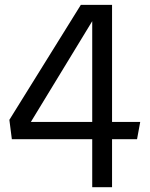

<svg xmlns="http://www.w3.org/2000/svg" viewBox="-20 -779 623 799"><path d="M19 -280.3 316.4 -758.8H446.3V-271.5H563.5L550.3 -199.7H446.3V0H363.8V-199.7H29.3ZM363.8 -271.5V-690.9L108.4 -271.5Z"/></svg>

Font: Duru Sans
Style: Regular
Weight: 400
Designer: Onur Yazõcõgil
Foundry: Onur Yazõcõgil
Version: Version 1.001